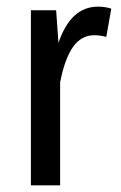

<svg xmlns="http://www.w3.org/2000/svg" viewBox="-20 -558 363 578"><path d="M315 -532 300 -447Q280 -452 264 -452Q225 -452 200 -417Q175 -382 161 -310V0H73V-527H149L156 -429Q193 -538 275 -538Q297 -538 315 -532Z"/></svg>

Font: Fira Sans Compressed
Style: Regular
Weight: 400
Width: 1
Designer: bBox Type GmbH & Carrois Corporate GbR & Edenspiekermann AG
Foundry: bBox Type GmbH & Carrois Corporate GbR & Edenspiekermann AG
Version: Version 4.301